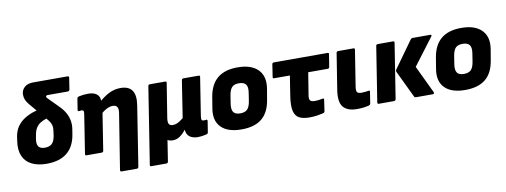

<svg xmlns="http://www.w3.org/2000/svg" viewBox="-67 -1058 4260 1618"><g transform="rotate(-10 2063.0 -249.0)"><path d="M255 12Q180 12 128 -14Q76 -40 53.5 -91.5Q31 -143 42 -219L48 -259Q56 -307 80.5 -342Q105 -377 141.5 -400Q178 -423 220 -437Q262 -451 306 -458L364 -378Q319 -366 289.5 -353Q260 -340 243.5 -323Q227 -306 218.5 -285.5Q210 -265 206 -238L202 -216Q193 -168 208.5 -146Q224 -124 263 -124Q303 -124 324.5 -145Q346 -166 353 -215L357 -245Q360 -266 359.5 -281Q359 -296 353 -311Q347 -326 334 -343Q321 -360 300 -384L197 -505Q176 -530 167 -550.5Q158 -571 158 -596Q158 -633 184.5 -658Q211 -683 260 -683H555Q569 -683 566 -669L551 -571Q548 -557 534 -557H363Q355 -557 351 -554Q347 -551 347 -546Q347 -541 350 -537Q353 -533 358 -528L445 -440Q476 -409 494 -375.5Q512 -342 517.5 -306.5Q523 -271 516 -232L510 -195Q494 -92 429.5 -40Q365 12 255 12Z M866 185Q851 185 853 171L929 -306Q939 -372 886 -372Q860 -372 831 -356.5Q802 -341 770 -311L774 -410Q828 -461 876 -485Q924 -509 976 -509Q1047 -509 1075.5 -466.5Q1104 -424 1090 -339L1010 171Q1007 185 996 185ZM597 0Q583 0 586 -14L637 -340Q641 -365 637.5 -372.5Q634 -380 620 -380Q614 -380 609 -379.5Q604 -379 599 -378Q588 -377 589 -390L604 -484Q606 -492 609.5 -495Q613 -498 624 -501Q641 -505 661 -507Q681 -509 700 -509Q755 -509 780 -482Q805 -455 796 -402L793 -377L795 -352L742 -14Q740 0 726 0Z M1119 185Q1105 185 1108 171L1211 -484Q1213 -497 1227 -497H1356Q1370 -497 1368 -484L1321 -190Q1316 -155 1325 -140Q1334 -125 1358 -125Q1375 -125 1390.5 -131Q1406 -137 1420.5 -147Q1435 -157 1449 -168L1498 -484Q1500 -497 1514 -497H1643Q1657 -497 1654 -484L1603 -159Q1600 -134 1603 -126Q1606 -118 1621 -118Q1628 -118 1633 -118.5Q1638 -119 1643 -120Q1653 -121 1652 -108L1637 -13Q1636 -7 1632 -3Q1628 1 1617 3Q1601 7 1583 9.5Q1565 12 1547 12Q1507 12 1479.5 -7Q1452 -26 1449 -68H1448Q1424 -36 1396 -17Q1368 2 1336 2Q1322 2 1310.5 -1Q1299 -4 1291 -9L1263 171Q1261 185 1247 185Z M1923 12Q1804 12 1748 -45.5Q1692 -103 1710 -207L1726 -304Q1744 -407 1806.5 -458Q1869 -509 1978 -509Q2095 -509 2152 -451Q2209 -393 2192 -289L2176 -195Q2159 -90 2096.5 -39Q2034 12 1923 12ZM1935 -123Q1975 -123 1995 -143Q2015 -163 2023 -211L2034 -282Q2042 -330 2025.5 -352.5Q2009 -375 1966 -375Q1926 -375 1906.5 -355Q1887 -335 1879 -286L1868 -216Q1861 -167 1877 -145Q1893 -123 1935 -123Z M2503 12Q2447 12 2414.5 -6Q2382 -24 2372 -68.5Q2362 -113 2374 -192L2401 -365H2267Q2253 -365 2256 -379L2272 -484Q2274 -497 2287 -497H2746Q2760 -497 2757 -484L2740 -379Q2738 -365 2725 -365H2558L2527 -172Q2522 -142 2531.5 -129.5Q2541 -117 2570 -117Q2591 -117 2609 -119.5Q2627 -122 2640 -125Q2652 -127 2650 -114L2636 -18Q2634 -6 2622 -3Q2603 2 2571 7Q2539 12 2503 12Z M2909 12Q2828 12 2792 -31.5Q2756 -75 2774 -182L2822 -484Q2824 -497 2838 -497H2968Q2981 -497 2979 -484L2930 -174Q2925 -140 2934 -128.5Q2943 -117 2973 -117Q2988 -117 3004 -119Q3020 -121 3032 -123Q3044 -126 3042 -112L3027 -16Q3025 -4 3013 0Q2995 5 2968.5 8.5Q2942 12 2909 12Z M3416 0Q3404 0 3401 -8L3290 -240Q3286 -249 3293 -259L3458 -489Q3464 -497 3475 -497H3625Q3634 -497 3635 -492.5Q3636 -488 3631 -481L3458 -252L3570 -17Q3573 -10 3570 -5Q3567 0 3560 0ZM3098 0Q3085 0 3087 -14L3161 -484Q3163 -497 3177 -497H3306Q3320 -497 3318 -484L3244 -14Q3241 0 3227 0Z M3837 12Q3718 12 3662 -45.5Q3606 -103 3624 -207L3640 -304Q3658 -407 3720.5 -458Q3783 -509 3892 -509Q4009 -509 4066 -451Q4123 -393 4106 -289L4090 -195Q4073 -90 4010.5 -39Q3948 12 3837 12ZM3849 -123Q3889 -123 3909 -143Q3929 -163 3937 -211L3948 -282Q3956 -330 3939.5 -352.5Q3923 -375 3880 -375Q3840 -375 3820.5 -355Q3801 -335 3793 -286L3782 -216Q3775 -167 3791 -145Q3807 -123 3849 -123Z"/></g></svg>

Font: Sofia Sans Black
Style: Italic
Weight: 900
Italic angle: -9°
Version: Version 4.100-B